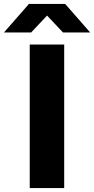

<svg xmlns="http://www.w3.org/2000/svg" viewBox="-97 -955 478 975"><path d="M54 0V-729H229V0ZM-77 -790 50 -935H234L361 -790H223L142 -876L61 -790Z"/></svg>

Font: Mona Sans Expanded
Style: Bold
Weight: 700
Width: 7
Designer: Deni Anggara
Foundry: GitHub
Version: Version 2.000